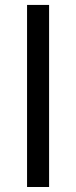

<svg xmlns="http://www.w3.org/2000/svg" viewBox="-20 -747 304 767"><path d="M176.1 -727.3V0H88.1V-727.3Z"/></svg>

Font: Inter Zeller
Style: Regular
Weight: 400
Designer: Rasmus Andersson; Joe Bland
Foundry: zeller
Version: Version 3.015;git-dec3a8cb1